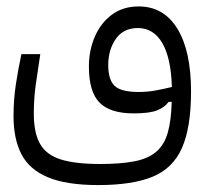

<svg xmlns="http://www.w3.org/2000/svg" viewBox="-20 -354 626 582"><path d="M277.8 207Q181.2 207 125 183.3Q68.8 159.7 44.9 113.3Q21 66.9 21 -1.5Q21 -52.2 28.3 -99.6Q35.6 -147 44.9 -189.9H102.1Q95.2 -144.5 88.9 -100.8Q82.5 -57.1 82.5 -9.8Q82.5 49.3 101.6 82.5Q120.6 115.7 164.6 129.4Q208.5 143.1 283.7 143.1Q346.2 143.1 387.5 135Q428.7 127 453.6 106Q478 85 488.5 48.3Q499 11.7 500.5 -45.4L490.7 -44.9Q480 -29.3 457 -19.8Q434.1 -10.3 384.8 -10.3Q314 -10.3 281.7 -43Q249.5 -75.7 249.5 -152.3Q249.5 -201.7 267.6 -243.2Q285.6 -284.7 319.3 -309.6Q353 -334.5 400.4 -334.5Q476.1 -334.5 517.6 -267.1Q559.1 -199.7 559.1 -77.1Q559.1 32.2 531.7 94.2Q504.4 156.2 442.9 181.6Q381.3 207 277.8 207ZM501 -90.3Q498.5 -178.2 471.9 -223.6Q445.3 -269 397.9 -269Q354 -269 331.1 -236.1Q308.1 -203.1 308.1 -156.7Q308.1 -112.3 327.4 -93.8Q346.7 -75.2 400.9 -75.2Q426.8 -75.2 451.9 -79.8Q477.1 -84.5 501 -90.3Z"/></svg>

Font: Cascadia Code NF Light
Style: Regular
Weight: 300
Monospace: yes
Designer: Aaron Bell
Foundry: Saja Typeworks
Version: Version 2404.023; ttfautohint (v1.8.4)